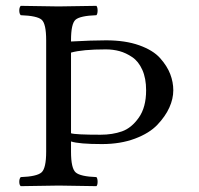

<svg xmlns="http://www.w3.org/2000/svg" viewBox="-20 -635 680 657"><path d="M223 -455V-179Q238 -174 324 -174Q365 -174 397.5 -185.5Q430 -197 455 -232.5Q480 -268 480 -326Q480 -367 467 -396Q454 -425 432.5 -439.5Q411 -454 389 -460Q367 -466 342 -466Q262 -466 223 -455ZM223 -116Q223 -59 239 -45Q255 -31 310 -29Q314 -24 314 -13Q314 -2 310 2Q210 0 181 0Q149 0 51 2Q46 -2 46 -13Q46 -24 51 -29Q106 -31 122 -45Q138 -59 138 -116V-497Q138 -554 122.5 -567.5Q107 -581 51 -583Q46 -588 46 -599Q46 -610 51 -615Q151 -613 180 -613Q212 -613 310 -615Q314 -610 314 -599Q314 -588 310 -583Q254 -581 238.5 -567.5Q223 -554 223 -497V-493Q295 -497 343 -497Q409 -497 456.5 -480Q504 -463 528 -436Q552 -409 562.5 -381.5Q573 -354 573 -326Q573 -297 559.5 -267Q546 -237 518.5 -208Q491 -179 441.5 -160.5Q392 -142 329 -142Q250 -142 223 -151Z"/></svg>

Font: Linux Libertine Mono O
Style: Mono
Weight: 400
Designer: Philipp H. Poll
Foundry: Philipp H. Poll
Version: Version 5.1.7